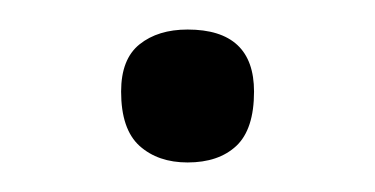

<svg xmlns="http://www.w3.org/2000/svg" viewBox="-20 -394 254 130"><path d="M107 -284Q87 -284 74.5 -295.2Q62 -306.5 62 -332Q62 -354 74.5 -364Q87 -374 107 -374Q152 -374 152 -332Q152 -306.5 140 -295.2Q128 -284 107 -284Z"/></svg>

Font: Commissioner Flair Thin
Style: Regular
Weight: 100
Designer: Kostas Bartsokas
Foundry: Kostas Bartsokas
Version: Version 1.000; ttfautohint (v1.8.3)